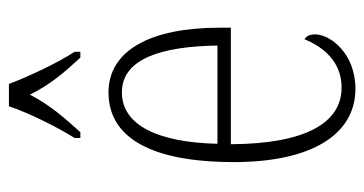

<svg xmlns="http://www.w3.org/2000/svg" viewBox="-213 -593 816 430"><g transform="rotate(-90 195.0 -378.0)"><path d="M101 -619V-606H114C148 -644 174 -673 198 -719C221 -673 246 -644 281 -606H294V-619C269 -657 239 -721 222 -766H172C157 -721 125 -657 101 -619ZM211 10C291 10 333 -47 333 -80C333 -94 328 -101 322 -104C305 -62 272 -21 214 -21C135 -21 88 -101 87 -269H348V-294C348 -449 297 -543 203 -543C103 -543 47 -450 47 -262C47 -88 109 10 211 10ZM308 -299H88C91 -431 129 -513 203 -513C278 -513 306 -426 308 -299Z"/></g></svg>

Font: Noto Serif Georgian ExtraCondensed ExtraLight
Style: Regular
Weight: 200
Width: 2
Designer: Monotype Design Team, Akaki Razmadze
Foundry: Google LLC
Version: Version 2.003